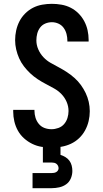

<svg xmlns="http://www.w3.org/2000/svg" viewBox="-20 -763 540 1003"><path d="M249 8Q223 8 197.5 4Q172 0 148.5 -11.5Q125 -23 105.5 -40.5Q86 -58 73.5 -80.5Q61 -103 55 -128.5Q49 -154 49 -180V-189H160V-185Q160 -166 165.5 -148Q171 -130 183 -115.5Q195 -101 212.5 -94.5Q230 -88 249 -88Q267 -88 285 -94.5Q303 -101 315 -115Q327 -129 332.5 -147Q338 -165 338 -183Q338 -208 328 -231Q318 -254 301 -271.5Q284 -289 262.5 -301Q241 -313 219 -324.5Q197 -336 176.5 -349.5Q156 -363 138 -380Q120 -397 105 -416.5Q90 -436 80 -458.5Q70 -481 64.5 -505Q59 -529 59 -553Q59 -579 64.5 -604Q70 -629 81.5 -651.5Q93 -674 111.5 -692.5Q130 -711 152.5 -722.5Q175 -734 200.5 -738.5Q226 -743 251 -743Q276 -743 301.5 -738.5Q327 -734 349.5 -722.5Q372 -711 390 -693Q408 -675 420 -652.5Q432 -630 437.5 -605Q443 -580 443 -555V-546H332V-550Q332 -568 327.5 -585.5Q323 -603 312.5 -617.5Q302 -632 285.5 -639.5Q269 -647 251 -647Q233 -647 216.5 -640Q200 -633 189.5 -619Q179 -605 174.5 -587.5Q170 -570 170 -552Q170 -528 180 -505Q190 -482 207 -464Q224 -446 245.5 -434Q267 -422 288.5 -410.5Q310 -399 330.5 -385.5Q351 -372 369.5 -355.5Q388 -339 402.5 -319Q417 -299 427.5 -277Q438 -255 443.5 -231Q449 -207 449 -182Q449 -156 443 -130.5Q437 -105 424.5 -82Q412 -59 393 -41Q374 -23 350.5 -12Q327 -1 301 3.5Q275 8 249 8ZM150 220V141H250Q256 141 262 140Q268 139 273.5 136Q279 133 282.5 127.5Q286 122 286 116Q286 109 283 103Q280 97 275 93Q270 89 263.5 87.5Q257 86 250 86H204V-88H296V46Q309 50 321.5 57.5Q334 65 342.5 76.5Q351 88 354.5 102Q358 116 358 130Q358 150 350 169Q342 188 326 199.5Q310 211 290 215.5Q270 220 250 220Z"/></svg>

Font: Iosevka
Style: Bold
Weight: 700
Monospace: yes
Designer: Belleve Invis
Foundry: Belleve Invis
Version: Version 32.5.0; ttfautohint (v1.8.4)